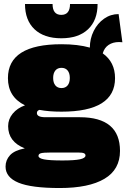

<svg xmlns="http://www.w3.org/2000/svg" viewBox="-20 -733 637 968"><path d="M106 -713H245Q245 -658 289 -658Q333 -658 333 -713H472Q472 -631 424 -585.5Q376 -540 289 -540Q202 -540 154 -585.5Q106 -631 106 -713ZM585 28Q585 122 506.5 168.5Q428 215 281 215Q138 215 73 188Q8 161 8 107Q8 74 30.5 49.5Q53 25 105 15Q21 -18 21 -97Q21 -132 44 -160Q67 -188 106 -202Q20 -244 20 -339Q20 -510 290 -510Q373 -510 433 -493Q433 -538 452.5 -577Q472 -616 505 -639Q538 -662 578 -662L597 -520Q591 -521 580 -521Q549 -521 527.5 -506.5Q506 -492 498 -464Q560 -420 560 -339Q560 -170 290 -170Q227 -170 179 -179Q166 -175 166 -163Q166 -142 209 -142H382Q585 -142 585 28ZM248 -340Q248 -316 259 -302.5Q270 -289 290 -289Q310 -289 321 -302.5Q332 -316 332 -340Q332 -364 321 -377.5Q310 -391 290 -391Q270 -391 259 -377.5Q248 -364 248 -340ZM411 51Q411 43 403 39.5Q395 36 375 36H236Q199 36 186.5 39.5Q174 43 174 53Q174 65 202 70.5Q230 76 295 76Q356 76 383.5 70Q411 64 411 51Z"/></svg>

Font: Work Sans Black
Style: Regular
Weight: 900
Designer: Wei Huang
Foundry: Wei Huang
Version: Version 1.500